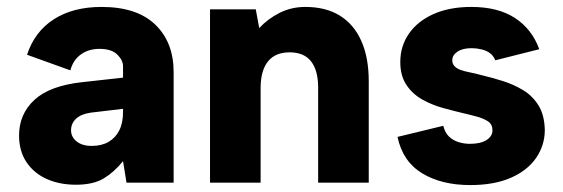

<svg xmlns="http://www.w3.org/2000/svg" viewBox="-20 -527 1624 554"><path d="M345 0 335 -62Q309 -30 279 -12Q249 6 199 6Q152 6 115 -10.5Q78 -27 56.5 -59Q35 -91 35 -136Q35 -198 79.5 -239Q124 -280 218 -290L335 -303V-336Q335 -353 318.5 -369.5Q302 -386 267 -386Q236 -386 213.5 -370Q191 -354 183 -324L58 -369Q80 -436 135.5 -471.5Q191 -507 273 -507Q375 -507 428 -456Q481 -405 481 -319V0ZM335 -213 242 -202Q214 -198 199.5 -184.5Q185 -171 185 -151Q185 -132 201 -119Q217 -106 245 -106Q273 -106 293 -117.5Q313 -129 324 -150.5Q335 -172 335 -204Z M586 -500H718L728 -446Q753 -473 787 -490Q821 -507 861 -507Q920 -507 960.5 -482Q1001 -457 1022.5 -409Q1044 -361 1044 -292V0H898V-274Q898 -324 877.5 -350Q857 -376 816 -376Q774 -376 753 -349.5Q732 -323 732 -273V0H586Z M1259 -164Q1264 -144 1275.5 -133Q1287 -122 1303 -117Q1319 -112 1336 -112Q1367 -112 1384 -123Q1401 -134 1401 -151Q1401 -168 1388.5 -176.5Q1376 -185 1356 -190.5Q1336 -196 1314 -201Q1289 -207 1258 -215.5Q1227 -224 1199 -239.5Q1171 -255 1153 -281.5Q1135 -308 1135 -348Q1135 -394 1160 -430Q1185 -466 1231 -486.5Q1277 -507 1340 -507Q1417 -507 1466 -475Q1515 -443 1536 -385L1409 -353Q1404 -366 1394 -373.5Q1384 -381 1369.5 -384.5Q1355 -388 1341 -388Q1315 -388 1300 -378Q1285 -368 1285 -353Q1285 -343 1291.5 -336Q1298 -329 1309.5 -325Q1321 -321 1336.5 -318Q1352 -315 1370 -310Q1400 -303 1431.5 -293Q1463 -283 1490 -266.5Q1517 -250 1534 -222.5Q1551 -195 1552 -152Q1552 -108 1527 -71.5Q1502 -35 1454 -14Q1406 7 1337 7Q1254 7 1198 -27Q1142 -61 1127 -132Z"/></svg>

Font: Albert Sans ExtraBold
Style: Regular
Weight: 800
Designer: Andreas Rasmussen
Foundry: a.Foundry
Version: Version 1.025